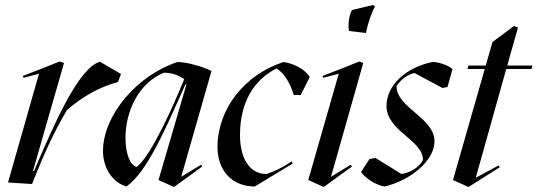

<svg xmlns="http://www.w3.org/2000/svg" viewBox="-20 -732 2150 768"><path d="M108 4C164 -136 196 -203 248 -292C308 -344 376 -384 452 -404L464 -436L380 -485C292 -461 192 -224 116 -48H112L236 -480L218 -486L161 -463L71 -428L74 -421L136 -437L12 -2Z M676 16 789 -66 784 -73 705 -25 826 -448C792 -465 728 -484 690 -484C530 -432 392 -272 392 -128C392 -60 430 -2 486 14C570 -46 643 -219 722 -395H726L614 -12ZM527 -64C499 -72 482 -119 482 -180C482 -290 536 -400 635 -441C671 -441 690 -432 717 -416C677 -317 587 -112 527 -64Z M999 14 1151 -78 1146 -86C1118 -66 1082 -48 1046 -36C979 -36 940 -97 940 -192C940 -326 998 -414 1086 -458C1118 -440 1142 -396 1155 -352H1183L1219 -424C1200 -455 1156 -478 1114 -484C954 -432 850 -292 850 -144C850 -51 907 14 999 14Z M1275 16 1388 -66 1383 -73 1304 -25 1433 -480 1417 -486 1360 -463 1270 -428 1273 -421 1335 -437 1213 -12ZM1376 -608 1444 -600C1450 -635 1466 -681 1480 -706L1472 -712L1388 -692C1376 -670 1371 -633 1376 -608Z M1518 14C1622 -10 1718 -90 1718 -166C1718 -262 1566 -300 1566 -388C1585 -415 1608 -433 1638 -440L1750 -380L1770 -384L1790 -456C1770 -472 1735 -484 1710 -484C1602 -462 1526 -390 1526 -308C1526 -208 1672 -172 1672 -92C1657 -64 1624 -42 1586 -36L1482 -100L1458 -96L1424 -44C1445 -16 1484 8 1518 14Z M1854 16 1979 -63 1974 -70 1883 -21 2005 -456H2106L2110 -470H2009L2052 -622L2036 -628L1950 -564L1923 -470H1854L1850 -456H1919L1792 -12Z"/></svg>

Font: Mazius Display Extra italic
Style: Regular
Weight: 400
Italic angle: -17°
Designer: Alberto Casagrande & Collletttivo
Foundry: Collletttivo
Version: Version 2.000;Glyphs 3.2 (3217)